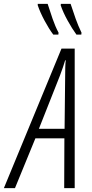

<svg xmlns="http://www.w3.org/2000/svg" viewBox="-86 -967 471 987"><path d="M-66 0 230 -717H298V0H244L245 -256H96L-9 0ZM114 -305H246L249 -579Q249 -601 249.5 -621Q250 -641 252 -657H249Q245 -642 238 -622.5Q231 -603 222 -578ZM307 -789Q285 -819 261.5 -861.5Q238 -904 226 -940L227 -947H277Q290 -907 303 -870.5Q316 -834 333 -799L332 -789ZM188 -789Q166 -818 143 -861Q120 -904 108 -940V-947H159Q171 -909 184.5 -870Q198 -831 215 -799L214 -789Z"/></svg>

Font: Noto Sans ExtraCondensed Light
Style: Italic
Weight: 300
Width: 2
Italic angle: -12°
Designer: Monotype Design Team
Foundry: Monotype Imaging Inc.
Version: Version 2.013; ttfautohint (v1.8.4.7-5d5b)